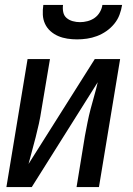

<svg xmlns="http://www.w3.org/2000/svg" viewBox="-20 -760 540 780"><path d="M6 0 92 -520H183L148 -312Q144 -285 138 -257.5Q132 -230 125 -203Q118 -176 110.5 -148.5Q103 -121 96 -94L365 -520H468L382 0H291L325 -208Q330 -235 335.5 -262.5Q341 -290 348 -317Q355 -344 363 -371.5Q371 -399 377 -426L109 0ZM293 -600Q273 -600 253.5 -603Q234 -606 216.5 -613.5Q199 -621 185 -633.5Q171 -646 163 -663Q155 -680 154 -700Q153 -720 156 -740H236Q234 -725 237 -710.5Q240 -696 250.5 -687Q261 -678 275.5 -674Q290 -670 305 -670Q320 -670 335.5 -674Q351 -678 364 -687Q377 -696 385.5 -710.5Q394 -725 396 -740H476Q473 -720 465.5 -700Q458 -680 444 -663Q430 -646 412 -633.5Q394 -621 374 -613.5Q354 -606 333.5 -603Q313 -600 293 -600Z"/></svg>

Font: Iosevka SS04 Medium Oblique
Style: Regular
Weight: 500
Italic angle: -9°
Monospace: yes
Designer: Belleve Invis
Foundry: Belleve Invis
Version: Version 19.0.0; ttfautohint (v1.8.4)